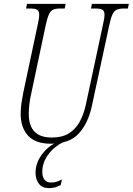

<svg xmlns="http://www.w3.org/2000/svg" viewBox="-20 -734 687 994"><path d="M243 10Q163 10 125 -32Q87 -74 87 -145Q87 -171 91 -199Q95 -227 100 -252L175 -605Q183 -640 183 -657Q183 -678 171.5 -684Q160 -690 135 -690H115L120 -714H320L315 -690H293Q269 -690 255.5 -684Q242 -678 233.5 -660Q225 -642 217 -605L142 -251Q135 -221 132 -194Q129 -167 129 -144Q129 -22 248 -22Q303 -22 338 -44.5Q373 -67 393.5 -105.5Q414 -144 424 -190L513 -606Q521 -640 521 -657Q521 -678 509.5 -684Q498 -690 473 -690H451L456 -714H647L642 -690H622Q599 -690 585 -684Q571 -678 562.5 -660Q554 -642 546 -605L456 -187Q437 -97 388.5 -43.5Q340 10 243 10ZM234 240Q199 240 181.5 217.5Q164 195 164 160Q164 110 197 65.5Q230 21 280 0H310Q260 25 229.5 66.5Q199 108 199 156Q199 183 211 197Q223 211 243 211Q260 211 272.5 207Q285 203 301 195L294 224Q266 240 234 240Z"/></svg>

Font: Noto Serif ExtraCondensed ExtraLight
Style: Italic
Weight: 200
Width: 2
Italic angle: -12°
Designer: Monotype Design Team
Foundry: Monotype Imaging Inc.
Version: Version 2.014; ttfautohint (v1.8.4.7-5d5b)